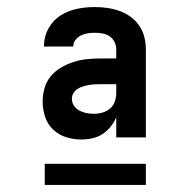

<svg xmlns="http://www.w3.org/2000/svg" viewBox="-20 -713 540 545"><path d="M211 -317Q189 -317 168 -323.5Q147 -330 131 -345Q115 -360 108 -381.5Q101 -403 101 -425Q101 -444 106.5 -463Q112 -482 124 -496.5Q136 -511 153 -521Q170 -531 188.5 -537Q207 -543 226 -545Q245 -547 264 -547H310V-573Q310 -584 305 -594Q300 -604 291 -610Q282 -616 271 -618Q260 -620 249 -620Q239 -620 229 -618.5Q219 -617 210 -612.5Q201 -608 194.5 -600Q188 -592 188 -582V-581H105V-585Q105 -610 118 -633Q131 -656 152.5 -669.5Q174 -683 199 -688Q224 -693 249 -693Q267 -693 284.5 -690.5Q302 -688 319 -682Q336 -676 350.5 -665.5Q365 -655 375 -640.5Q385 -626 389.5 -608.5Q394 -591 394 -573V-323H310V-380Q304 -366 294 -353.5Q284 -341 271 -332.5Q258 -324 242.5 -320.5Q227 -317 211 -317ZM247 -390Q259 -390 271 -393.5Q283 -397 292.5 -405Q302 -413 306 -425Q310 -437 310 -449V-474H264Q256 -474 247.5 -473.5Q239 -473 231 -471.5Q223 -470 215 -467.5Q207 -465 200 -460.5Q193 -456 188.5 -448.5Q184 -441 184 -433Q184 -422 190 -413Q196 -404 205.5 -399Q215 -394 225.5 -392Q236 -390 247 -390ZM394 -188H107V-248H394Z"/></svg>

Font: Iosevka Semibold
Style: Regular
Weight: 600
Monospace: yes
Designer: Belleve Invis
Foundry: Belleve Invis
Version: Version 33.2.3; ttfautohint (v1.8.4)